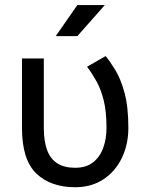

<svg xmlns="http://www.w3.org/2000/svg" viewBox="-20 -743 585 772"><path d="M156.2 -507.8H68.4V-228.5Q68.4 -100.6 126 -45.4Q183.6 9.8 282.2 9.8Q348.1 9.8 396.2 -22.2Q444.3 -54.2 470.2 -108.4Q496.1 -162.6 496.1 -228.5Q496.1 -314 480.7 -369.9Q465.3 -425.8 444.1 -460.7Q422.9 -495.6 404.8 -517.6L330.1 -474.6Q350.1 -448.2 367.9 -416.3Q385.7 -384.3 397 -339.4Q408.2 -294.4 408.2 -228.5Q408.2 -185.1 395 -148.4Q381.8 -111.8 354 -90.1Q326.2 -68.4 282.2 -68.4Q238.3 -68.4 210.4 -86.2Q182.6 -104 169.4 -139.6Q156.2 -175.3 156.2 -228.5ZM291 -597.7H204.1L291 -722.7H401.4Z"/></svg>

Font: Giphurs SC
Style: Regular
Weight: 400
Version: Version 0.920